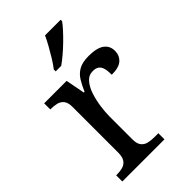

<svg xmlns="http://www.w3.org/2000/svg" viewBox="-230 -849 931 931"><g transform="rotate(-45 235.5 -383.0)"><path d="M33 0V-42H36Q59 -42 77.5 -47Q96 -52 107 -67.5Q118 -83 118 -114V-426Q118 -456 106.5 -470.5Q95 -485 76.5 -489.5Q58 -494 36 -494H33V-536H187L206 -437H211Q224 -467 239 -492Q254 -517 279 -531.5Q304 -546 348 -546Q403 -546 429.5 -527Q456 -508 456 -473Q456 -442 434.5 -422Q413 -402 363 -402Q363 -430 358 -447Q353 -464 341.5 -472Q330 -480 310 -480Q282 -480 263 -458Q244 -436 233 -402Q222 -368 217 -331.5Q212 -295 212 -266V-109Q212 -80 223.5 -65.5Q235 -51 253.5 -46.5Q272 -42 294 -42H322V0ZM182 -619Q197 -638 213 -664Q229 -690 244 -717Q259 -744 269 -766H376V-756Q367 -743 349 -723Q331 -703 308.5 -681Q286 -659 263 -639.5Q240 -620 220 -606H182Z"/></g></svg>

Font: Noto Serif Lao
Style: Regular
Weight: 400
Designer: Monotype Design Team
Foundry: Monotype Imaging Inc.
Version: Version 2.003